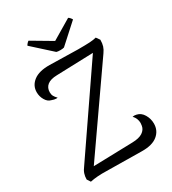

<svg xmlns="http://www.w3.org/2000/svg" viewBox="-210 -988 992 1106"><g transform="rotate(-30 286.5 -435.5)"><path d="M545 -103Q545 -56 509.5 -27Q474 2 405 1L171 -2Q109 -4 63 6L48 -17Q48 -38 54 -55.5Q60 -73 74 -91L444 -631L200 -623Q157 -622 136 -605Q115 -588 115 -558Q115 -543 121 -532Q127 -521 139 -509L130 -508Q117 -508 99 -515Q78 -520 64 -544Q50 -568 50 -596Q50 -640 86.5 -668Q123 -696 193 -695L380 -691Q431 -691 457.5 -692.5Q484 -694 502 -699L519 -675Q519 -651 513.5 -633.5Q508 -616 495 -598L122 -63L382 -70Q428 -71 451 -86.5Q474 -102 478 -126Q480 -138 480 -144Q480 -174 458 -198L471 -199Q474 -199 484 -197Q512 -191 528.5 -163Q545 -135 545 -103ZM289 -738Q273 -738 264 -741L138 -855Q140 -860 146.5 -867.5Q153 -875 158 -877L290 -799L421 -877Q426 -875 432.5 -867.5Q439 -860 441 -855L315 -741Q306 -738 289 -738Z"/></g></svg>

Font: Arima Madurai
Style: Regular
Weight: 400
Designer: Joana Correia and Natanael Gama
Foundry: NDISCOVER
Version: Version 1.019